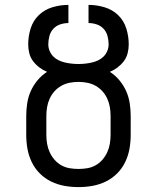

<svg xmlns="http://www.w3.org/2000/svg" viewBox="-20 -755 640 783"><path d="M300 8Q271 8 243 3Q215 -2 189 -14.5Q163 -27 142.5 -47.5Q122 -68 109.5 -94Q97 -120 92 -148Q87 -176 87 -205V-282Q87 -308 91 -334Q95 -360 105.5 -383.5Q116 -407 133 -427.5Q150 -448 172 -462Q155 -469 140.5 -480Q126 -491 115 -505.5Q104 -520 99.5 -538Q95 -556 95 -574Q95 -607 105 -639Q115 -671 138.5 -693.5Q162 -716 194 -725.5Q226 -735 259 -735V-661Q242 -661 225.5 -655.5Q209 -650 197.5 -637.5Q186 -625 181.5 -608Q177 -591 177 -574Q177 -560 182.5 -547Q188 -534 197.5 -524.5Q207 -515 219.5 -509Q232 -503 245.5 -500Q259 -497 272.5 -495.5Q286 -494 300 -494Q314 -494 327.5 -495.5Q341 -497 354.5 -500Q368 -503 380.5 -509Q393 -515 402.5 -524.5Q412 -534 417.5 -547Q423 -560 423 -574Q423 -591 418.5 -608Q414 -625 402.5 -637.5Q391 -650 374.5 -655.5Q358 -661 341 -661V-735Q374 -735 406 -725.5Q438 -716 461.5 -693.5Q485 -671 495 -639Q505 -607 505 -574Q505 -556 500.5 -538Q496 -520 485 -505.5Q474 -491 459.5 -480Q445 -469 428 -462Q450 -448 467 -427.5Q484 -407 494.5 -383.5Q505 -360 509 -334Q513 -308 513 -282V-205Q513 -176 508 -148Q503 -120 490.5 -94Q478 -68 457.5 -47.5Q437 -27 411 -14.5Q385 -2 357 3Q329 8 300 8ZM300 -66Q318 -66 336 -69Q354 -72 370 -81Q386 -90 398 -104Q410 -118 417.5 -134.5Q425 -151 428 -169Q431 -187 431 -205V-282Q431 -300 428 -318Q425 -336 417.5 -352.5Q410 -369 398 -382.5Q386 -396 370 -405Q354 -414 336 -417.5Q318 -421 300 -421Q282 -421 264 -417.5Q246 -414 230 -405Q214 -396 202 -382.5Q190 -369 182.5 -352.5Q175 -336 172 -318Q169 -300 169 -282V-205Q169 -187 172 -169Q175 -151 182.5 -134.5Q190 -118 202 -104Q214 -90 230 -81Q246 -72 264 -69Q282 -66 300 -66Z"/></svg>

Font: Iosevka Plex Etoile
Style: Regular
Weight: 400
Designer: Belleve Invis
Foundry: Belleve Invis
Version: Version 25.1.1; ttfautohint (v1.8.4)